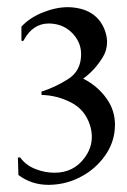

<svg xmlns="http://www.w3.org/2000/svg" viewBox="-20 -496 354 534"><path d="M29.8 -58.1H36.1Q52.2 -36.1 78.6 -25.9Q105 -15.6 131.3 -15.6Q184.6 -15.6 214.8 -56.6Q235.4 -84 235.4 -115.2Q235.4 -130.9 230.5 -147Q216.8 -190.9 177.7 -210.9Q138.7 -231 95.7 -231.9L95.2 -241.2Q132.8 -252.9 169.2 -275.9Q205.6 -298.8 205.6 -345.2Q205.6 -375.5 185.3 -399.2Q165 -422.9 135.3 -428.7Q125.5 -430.7 116.2 -430.7Q71.3 -430.7 46.4 -384.8Q45.4 -381.8 42.5 -381.8Q39.6 -381.8 39.6 -384.8V-421.9Q62.5 -446.8 99.1 -461.4Q135.7 -476.1 169.4 -476.1Q246.1 -474.1 270.5 -414.6Q277.8 -396 277.8 -378.9Q277.8 -356.4 265.6 -336.4Q243.7 -300.8 211.4 -277.3Q252 -256.8 277.3 -220.7Q299.8 -188.5 299.8 -148.4Q299.8 -143.1 299.3 -137.7Q296.4 -96.7 271.2 -61.8Q246.1 -26.9 208.5 -6.3Q167 17.1 117.7 18.1H114.7Q67.4 18.1 31.2 -9.3Z"/></svg>

Font: Caudex
Style: Regular
Weight: 400
Version: Version 1.04